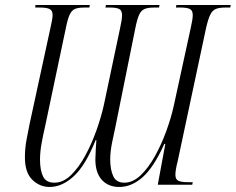

<svg xmlns="http://www.w3.org/2000/svg" viewBox="-20 -734 937 763"><path d="M177 9Q138 9 108.5 -19.5Q79 -48 79 -109Q79 -144 85.5 -179Q92 -214 98 -243L180 -621Q184 -640 186.5 -652.5Q189 -665 189 -674Q189 -693 176.5 -698.5Q164 -704 139 -704H120L121 -714H337L335 -704H315Q291 -704 278 -698.5Q265 -693 257 -676Q249 -659 242 -624L158 -226Q152 -201 145.5 -165.5Q139 -130 139 -100Q139 -58 151 -33Q163 -8 196 -8Q231 -8 262 -38Q293 -68 319 -116Q345 -164 364 -218Q383 -272 393 -318L457 -621Q465 -656 465 -673Q465 -693 453.5 -698.5Q442 -704 417 -704H399L401 -714H614L612 -704H592Q569 -704 555 -698.5Q541 -693 533 -675.5Q525 -658 518 -623L438 -227Q432 -201 425 -165.5Q418 -130 418 -100Q418 -60 430 -34Q442 -8 474 -8Q508 -8 539 -37.5Q570 -67 596 -114Q622 -161 641 -213.5Q660 -266 670 -311L738 -623Q746 -658 746 -674Q746 -693 734 -698.5Q722 -704 698 -704H679L681 -714H897L895 -704H875Q852 -704 838 -698.5Q824 -693 815.5 -675.5Q807 -658 799 -623L686 -93Q677 -58 677 -40Q677 -21 689 -15.5Q701 -10 727 -10H746L744 0H607L637 -162H633Q591 -69 547 -30Q503 9 454 9Q410 9 384.5 -19.5Q359 -48 359 -100Q359 -114 360.5 -139.5Q362 -165 363 -177H360Q320 -77 273.5 -34Q227 9 177 9Z"/></svg>

Font: Noto Serif Display ExtraCondensed Light
Style: Italic
Weight: 300
Width: 2
Italic angle: -12°
Designer: Monotype Design Team
Foundry: Monotype Imaging Inc.
Version: Version 2.009